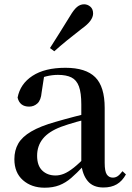

<svg xmlns="http://www.w3.org/2000/svg" viewBox="-20 -859 613 895"><path d="M188 16Q127 16 87 -19Q47 -54 47 -117Q47 -158 65 -189.5Q83 -221 125.5 -246Q168 -271 239 -291Q280 -303 328 -315.5Q376 -328 416 -337V-312Q376 -302 335.5 -290.5Q295 -279 265 -268Q207 -246 180 -212.5Q153 -179 153 -133Q153 -87 177 -64Q201 -41 239 -41Q258 -41 278 -49Q298 -57 324 -77.5Q350 -98 385 -135L398 -84H368Q338 -52 312 -29.5Q286 -7 256.5 4.5Q227 16 188 16ZM462 15Q414 15 389 -15Q364 -45 359 -96V-99V-372Q359 -426 348 -456Q337 -486 313 -498Q289 -510 250 -510Q223 -510 195 -503Q167 -496 132 -480L186 -506L174 -428Q171 -392 154.5 -377Q138 -362 116 -362Q72 -362 62 -404Q74 -468 131.5 -505.5Q189 -543 285 -543Q380 -543 424 -499Q468 -455 468 -356V-100Q468 -60 478 -45.5Q488 -31 506 -31Q518 -31 528 -37.5Q538 -44 551 -61L567 -46Q550 -15 524.5 0Q499 15 462 15ZM213 -635Q235 -669 257 -704.5Q279 -740 307 -785Q324 -814 339 -826.5Q354 -839 372 -839Q388 -839 401 -828Q414 -817 414 -796Q414 -780 401.5 -762.5Q389 -745 361 -725Q322 -695 291.5 -670Q261 -645 233 -620Z"/></svg>

Font: Noto Serif TC SemiBold
Style: Regular
Weight: 600
Version: Version 2.002-H1;hotconv 1.1.0;makeotfexe 2.6.0